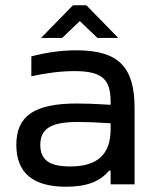

<svg xmlns="http://www.w3.org/2000/svg" viewBox="-20 -700 580 729"><path d="M270 -509C212 -509 158 -501 99 -486V-410C155 -423 212 -430 262 -430C363 -430 400 -403 400 -315V-302C339 -306 297 -307 272 -307C109 -307 42 -259 42 -150C42 -42 107 9 231 9C310 9 360 -11 394 -52H400V0H491V-290C491 -447 429 -509 270 -509ZM133 -150C133 -212 174 -237 277 -237C306 -237 355 -235 400 -232V-209C400 -115 351 -68 247 -68C167 -68 133 -93 133 -150ZM136 -556H216L283 -620L350 -556H429L308 -680H257Z"/></svg>

Font: LT Wave Alt
Style: Regular
Weight: 400
Designer: Daniel Lyons
Version: Version 2.5 (Glyphs App)